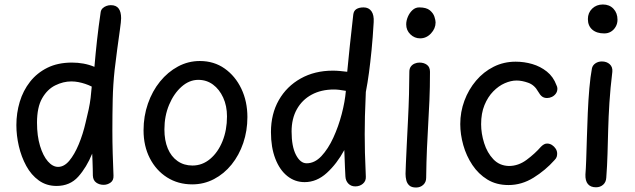

<svg xmlns="http://www.w3.org/2000/svg" viewBox="-20 -821 2832 856"><path d="M53 -263Q53 -317 68 -367Q83 -417 114 -456.5Q145 -496 191.5 -519Q238 -542 301 -542Q327 -542 352 -537.5Q377 -533 401 -523Q406 -582 412.5 -641Q419 -700 429 -768Q431 -778 438 -784.5Q445 -791 454.5 -794.5Q464 -798 474 -798Q498 -798 509 -783Q520 -768 520 -740Q520 -726 514.5 -687.5Q509 -649 502.5 -600.5Q496 -552 491 -509Q484 -444 482.5 -377.5Q481 -311 481 -238Q481 -187 482.5 -137Q484 -87 486 -38Q487 -17 473 -7Q459 3 442 3Q423 3 409 -7Q395 -17 394 -38Q394 -53 393.5 -68.5Q393 -84 392.5 -101Q392 -118 391 -136Q366 -75 329 -33.5Q292 8 232 8Q187 8 153 -16.5Q119 -41 97 -81.5Q75 -122 64 -169.5Q53 -217 53 -263ZM145 -274Q145 -215 158.5 -170.5Q172 -126 193.5 -101.5Q215 -77 239 -77Q266 -77 289 -104.5Q312 -132 331 -177.5Q350 -223 362 -276Q370 -308 375.5 -334Q381 -360 384 -384.5Q387 -409 389 -435Q375 -442 360 -447Q345 -452 329.5 -455Q314 -458 298 -458Q262 -458 226.5 -440.5Q191 -423 168 -383Q145 -343 145 -274Z M1083 -299Q1083 -238 1064.5 -183.5Q1046 -129 1012.5 -87.5Q979 -46 934 -22.5Q889 1 837 1Q774 1 725 -30Q676 -61 648 -115.5Q620 -170 620 -240Q620 -303 639.5 -359Q659 -415 693.5 -457.5Q728 -500 773.5 -524.5Q819 -549 871 -549Q934 -549 981.5 -515.5Q1029 -482 1056 -425.5Q1083 -369 1083 -299ZM713 -244Q713 -195 728 -159Q743 -123 771.5 -103Q800 -83 838 -83Q882 -83 917 -112.5Q952 -142 972 -191.5Q992 -241 992 -302Q992 -349 975 -386Q958 -423 929.5 -444Q901 -465 864 -465Q824 -465 789.5 -434.5Q755 -404 734 -354Q713 -304 713 -244Z M1188 -232Q1188 -313 1223 -374.5Q1258 -436 1320.5 -471Q1383 -506 1464 -506Q1480 -506 1495.5 -504.5Q1511 -503 1528 -501Q1533 -554 1539.5 -615.5Q1546 -677 1555 -756Q1557 -773 1569 -780.5Q1581 -788 1601 -788Q1624 -788 1636 -771Q1648 -754 1646 -722Q1642 -652 1636.5 -597Q1631 -542 1625 -497Q1619 -452 1611 -411Q1608 -346 1607 -303Q1606 -260 1606 -223Q1606 -184 1607 -141Q1608 -98 1611 -33Q1612 -14 1598 -2Q1584 10 1564 10Q1545 10 1533 -2.5Q1521 -15 1520 -34Q1519 -54 1518 -73.5Q1517 -93 1516.5 -113Q1516 -133 1515 -152Q1482 -91 1437 -50Q1392 -9 1338 -9Q1295 -9 1261 -36Q1227 -63 1207.5 -113.5Q1188 -164 1188 -232ZM1280 -235Q1280 -168 1299.5 -130.5Q1319 -93 1347 -93Q1383 -93 1413 -125Q1443 -157 1466 -207Q1489 -257 1503.5 -312.5Q1518 -368 1522 -416Q1505 -419 1492.5 -420.5Q1480 -422 1469 -422Q1412 -422 1369.5 -399Q1327 -376 1303.5 -334Q1280 -292 1280 -235Z M1805 -501Q1805 -515 1811.5 -524Q1818 -533 1828.5 -537.5Q1839 -542 1850 -542Q1870 -542 1883.5 -532Q1897 -522 1897 -501Q1897 -429 1894.5 -373Q1892 -317 1889 -266Q1886 -215 1883.5 -158.5Q1881 -102 1880 -28Q1880 -9 1867 3Q1854 15 1835 15Q1815 15 1805 6Q1795 -3 1791.5 -17Q1788 -31 1788 -46Q1788 -55 1789.5 -90Q1791 -125 1793.5 -176.5Q1796 -228 1799 -286.5Q1802 -345 1803.5 -401Q1805 -457 1805 -501ZM1791 -712Q1791 -729 1798.5 -746.5Q1806 -764 1819 -776Q1832 -788 1849 -788Q1881 -788 1896.5 -775Q1912 -762 1917 -746Q1922 -730 1922 -721Q1922 -694 1901.5 -672Q1881 -650 1853 -650Q1828 -650 1809.5 -668Q1791 -686 1791 -712Z M2247 4Q2193 4 2153 -20.5Q2113 -45 2086 -85.5Q2059 -126 2045.5 -174Q2032 -222 2032 -268Q2032 -322 2050.5 -372Q2069 -422 2102.5 -461.5Q2136 -501 2181 -523.5Q2226 -546 2279 -546Q2317 -546 2353 -535.5Q2389 -525 2418 -502Q2447 -479 2461 -441Q2463 -437 2464 -433.5Q2465 -430 2465 -426Q2465 -413 2458 -403.5Q2451 -394 2440.5 -389Q2430 -384 2419 -384Q2406 -384 2397 -390.5Q2388 -397 2379 -413Q2363 -442 2335 -452Q2307 -462 2283 -462Q2258 -462 2230.5 -450Q2203 -438 2179 -413.5Q2155 -389 2140 -352.5Q2125 -316 2125 -267Q2125 -226 2138.5 -183Q2152 -140 2179.5 -111Q2207 -82 2249 -81Q2291 -81 2328 -108.5Q2365 -136 2392 -167Q2399 -174 2405.5 -177.5Q2412 -181 2419 -181Q2431 -181 2441 -174.5Q2451 -168 2457.5 -158Q2464 -148 2464 -136Q2464 -129 2462 -122Q2460 -115 2452 -107Q2412 -62 2359 -29Q2306 4 2247 4Z M2619 -516Q2622 -530 2634.5 -538.5Q2647 -547 2663 -547Q2685 -547 2698.5 -534.5Q2712 -522 2710 -501Q2701 -427 2697 -363.5Q2693 -300 2691.5 -244Q2690 -188 2688.5 -135Q2687 -82 2683 -29Q2682 -9 2669 2.5Q2656 14 2637 14Q2613 14 2601 -0.5Q2589 -15 2590 -43Q2592 -66 2593.5 -109Q2595 -152 2596.5 -206Q2598 -260 2600.5 -317.5Q2603 -375 2607.5 -427Q2612 -479 2619 -516ZM2601 -736Q2601 -764 2620 -782.5Q2639 -801 2668 -801Q2697 -801 2715 -782Q2733 -763 2733 -733Q2733 -716 2725 -702Q2717 -688 2704 -680Q2691 -672 2674 -672Q2640 -672 2620.5 -689Q2601 -706 2601 -736Z"/></svg>

Font: Playpen Sans Deva
Style: Regular
Weight: 400
Designer: Pooja Saxena, Gunjan Panchal, Laura Meseguer, Veronika Burian, José Scaglione
Foundry: TypeTogether
Version: Version 2.000